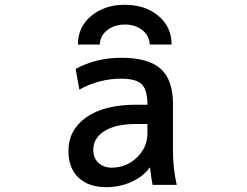

<svg xmlns="http://www.w3.org/2000/svg" viewBox="-20 -776 1040 807"><path d="M267.6 -141.6Q267.6 -229.5 342.3 -282.7Q417 -335.9 553.7 -335.9H599.6V-336.9Q599.6 -398.4 575.7 -421.9Q551.8 -445.3 489.3 -445.3Q396.5 -445.3 313.5 -399.4L297.9 -486.3Q383.8 -533.2 489.3 -533.2Q603.5 -533.2 655.3 -486.8Q707 -440.4 707 -339.8V-141.6Q707 -70.3 722.7 1H621.1Q613.3 -43 610.4 -73.2Q584 -36.1 537.1 -13.7Q487.3 10.7 425.8 10.7Q352.5 10.7 310.1 -29.3Q267.6 -69.3 267.6 -141.6ZM599.6 -254.9H553.7Q465.8 -254.9 418.9 -225.1Q372.1 -195.3 372.1 -146.5Q372.1 -111.3 394 -91.3Q416 -71.3 449.2 -71.3Q510.7 -71.3 555.2 -113.8Q599.6 -156.2 599.6 -215.8ZM701.2 -588.9H609.4Q607.4 -627 577.6 -649.9Q547.9 -672.9 504.9 -672.9Q461.9 -672.9 431.6 -649.9Q401.4 -627 399.4 -588.9H307.6Q307.6 -663.1 363.8 -709.5Q419.9 -755.9 504.9 -755.9Q589.8 -755.9 645.5 -709.5Q701.2 -663.1 701.2 -588.9Z"/></svg>

Font: GenEi Gothic M SemiBold
Style: Regular
Weight: 500
Designer: o_tamon (Modified); [Source Han Sans]
Ryoko NISHIZUKA  (kana & ideographs); Paul D. Hunt (Latin, Greek & Cyrillic); Wenl
Version: Version 1.1a;Original Version 1.004